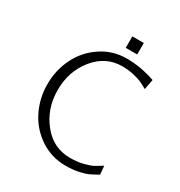

<svg xmlns="http://www.w3.org/2000/svg" viewBox="-197 -978 1064 1132"><g transform="rotate(30 335.5 -411.5)"><path d="M413.1 -710.9Q508.3 -710.9 606 -676.8L592.8 -607.9Q562 -625 544.4 -633.1Q526.9 -641.1 490 -649.7Q453.1 -658.2 412.1 -658.2Q300.3 -658.2 225.6 -566.7Q150.9 -475.1 150.9 -347.2Q150.9 -221.2 224.9 -128.7Q298.8 -36.1 413.1 -36.1Q463.9 -36.1 503.4 -46.6Q543 -57.1 557.4 -64.5Q571.8 -71.8 611.8 -97.2L617.2 -39.1Q581.1 -19 561 -9.5Q541 0 502 8.5Q462.9 17.1 413.1 17.1Q316.9 17.1 239.5 -34.9Q162.1 -86.9 121.6 -169.4Q81.1 -252 81.1 -346.9Q81.1 -441.9 121.6 -524.4Q162.1 -606.9 239.5 -658.9Q316.9 -710.9 413.1 -710.9ZM374 -762.2V-840.3H452.1V-762.2Z"/></g></svg>

Font: CMU Bright
Style: Roman
Weight: 500
Version: Version 0.7.0